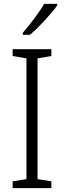

<svg xmlns="http://www.w3.org/2000/svg" viewBox="-20 -967 329 987"><path d="M274 -939V-947H207C181 -902 135 -842 97 -798V-788H134C180 -827 244 -896 274 -939ZM244 0V-35L173 -46V-667L244 -679V-714H45V-679L116 -667V-46L45 -35V0Z"/></svg>

Font: Noto Sans Khmer SemiCondensed Light
Style: Regular
Weight: 300
Width: 4
Designer: Danh Hong and the Monotype Design Team
Foundry: Monotype Imaging Inc.
Version: Version 2.004